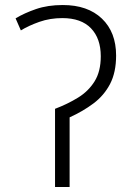

<svg xmlns="http://www.w3.org/2000/svg" viewBox="-20 -744 540 764"><path d="M199 -311Q249 -330 290.5 -355.5Q332 -381 356.5 -420.5Q381 -460 381 -520Q381 -591 342 -631.5Q303 -672 228 -672Q179 -672 136.5 -657Q94 -642 63 -623L42 -671Q77 -692 123.5 -708Q170 -724 230 -724Q329 -724 385.5 -670Q442 -616 442 -523Q442 -456 418 -410Q394 -364 352 -332.5Q310 -301 257 -277V0H199Z"/></svg>

Font: Noto Sans Mono ExtraCondensed Light
Style: Regular
Weight: 300
Width: 2
Designer: Monotype Design Team
Foundry: Monotype Imaging Inc.
Version: Version 2.014; ttfautohint (v1.8.4.7-5d5b)